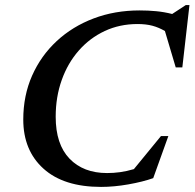

<svg xmlns="http://www.w3.org/2000/svg" viewBox="-20 -723 765 755"><path d="M582.5 -22.5Q541.5 -8 485 2Q428.5 12 377.5 12Q230.5 12 151 -59.8Q71.5 -131.5 71.5 -253Q71.5 -347 106.2 -425.5Q141 -504 203 -561.5Q265 -619 348.2 -650.5Q431.5 -682 529 -682Q562.5 -682 594 -679Q625.5 -676 657 -668L710.5 -703H725L697 -458H671L628.5 -601Q604.5 -615 579.2 -621.8Q554 -628.5 521 -628.5Q450.5 -628.5 391.8 -601Q333 -573.5 289.8 -524.2Q246.5 -475 222.8 -408.5Q199 -342 199 -264Q199 -155.5 253.5 -99Q308 -42.5 401 -42.5Q426.5 -42.5 452.2 -46Q478 -49.5 506.5 -58L613 -188H642Z"/></svg>

Font: Newsreader 16pt SemiBold
Style: Italic
Weight: 600
Italic angle: -17°
Designer: Hugues Gentile
Foundry: Production Type
Version: Version 1.003; ttfautohint (v1.8.3)